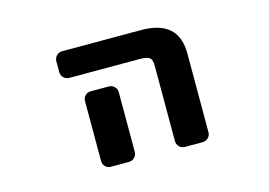

<svg xmlns="http://www.w3.org/2000/svg" viewBox="-76 -694 1152 821"><g transform="rotate(-15 500.0 -283.5)"><path d="M651.4 -17.6Q636.7 -17.6 626.5 -27.8Q616.2 -38.1 616.2 -52.7V-384.8Q616.2 -412.1 606.4 -420.9Q594.7 -430.7 564.5 -430.7H250Q235.4 -430.7 225.1 -440.9Q214.8 -451.2 214.8 -465.8V-513.7Q214.8 -528.3 225.1 -538.6Q235.4 -548.8 250 -548.8H599.6Q764.6 -548.8 764.6 -401.4V-52.7Q764.6 -38.1 754.4 -27.8Q744.1 -17.6 729.5 -17.6ZM323.2 -17.6Q308.6 -17.6 298.8 -27.8Q289.1 -38.1 289.1 -52.7V-317.4Q289.1 -331.1 298.8 -341.3Q308.6 -351.6 323.2 -351.6H403.3Q418 -351.6 428.2 -341.3Q438.5 -331.1 438.5 -317.4V-52.7Q438.5 -38.1 428.2 -27.8Q418 -17.6 403.3 -17.6Z"/></g></svg>

Font: Rounded-L Mgen+ 1mn bold
Style: Bold
Weight: 700
Designer: [Source Han Sans]
Ryoko NISHIZUKA  (kana & ideographs); Paul D. Hunt (Latin, Greek & Cyrillic); Wenlong ZHANG  (bopomofo
Version: Version 1.059.20150602